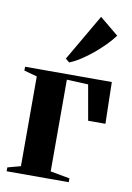

<svg xmlns="http://www.w3.org/2000/svg" viewBox="-89 -854 623 909"><g transform="rotate(10 222.5 -399.0)"><path d="M8.5 0V-18.5L71 -35.5V-467L8.5 -484V-502.5H425.5L430 -302.5H347L317 -472L214 -476.5V-35.5L307 -18.5V0ZM210 -559 192 -574 322 -797.5 412.5 -723Q395.5 -699.5 371.2 -675Q347 -650.5 319.5 -627.8Q292 -605 264.2 -587Q236.5 -569 211 -559Z"/></g></svg>

Font: Merriweather 144pt
Style: Bold
Weight: 700
Version: Version 2.100